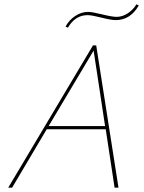

<svg xmlns="http://www.w3.org/2000/svg" viewBox="-20 -868 665 888"><path d="M611 -848 622 -843Q583 -775 515 -775Q494 -775 449 -786.5Q404 -798 385 -798Q328 -798 294 -740L283 -745Q300 -776 328.5 -794.5Q357 -813 387 -813Q406 -813 452.5 -801.5Q499 -790 519 -790Q546 -790 571 -806.5Q596 -823 611 -848ZM410 -658H425L528 0H510L469 -270H196L36 0H18ZM205 -285H466L413 -634Z"/></svg>

Font: EauTestText Thin
Style: Italic
Weight: 250
Italic angle: -12°
Designer: Christian Thalmann (Catharsis Fonts)
Version: Version 0.001;PS 000.001;hotconv 1.0.88;makeotf.lib2.5.64775